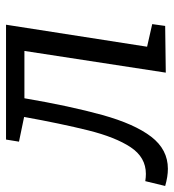

<svg xmlns="http://www.w3.org/2000/svg" viewBox="-31 -578 577 637"><g transform="rotate(-90 257.5 -259.5)"><path d="M-41 0 -25 -66Q-12 -64 -1 -64Q54 -64 87.5 -114.5Q121 -165 143.5 -255.5Q166 -346 188 -468L106 -485L113 -528H494L421 -60L496 -43L490 0L335 2L407 -467H250Q224 -315 194.5 -208.5Q165 -102 122.5 -46.5Q80 9 16 9Q-10 9 -41 0Z"/></g></svg>

Font: Bitter
Style: Italic
Weight: 400
Italic angle: -9°
Designer: Sol Matas, and Bitter project Authors
Foundry: Sol Matas
Version: Version 2.001